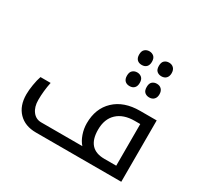

<svg xmlns="http://www.w3.org/2000/svg" viewBox="-177 -1092 1366 1314"><g transform="rotate(30 506.0 -435.0)"><path d="M252 0Q165.5 0 115.2 -52Q64.9 -104 64.9 -193.8Q64.9 -227.1 72 -270.5Q79.1 -314 89.8 -344.2H169.9Q154.8 -272 154.8 -201.2Q154.8 -146.5 180.7 -112.3Q206.5 -78.1 249 -78.1H574.2Q550.8 -103.5 536.4 -145Q522 -186.5 522 -229Q522 -346.2 595.5 -415.5Q668.9 -484.9 795.9 -484.9H926.8V0ZM841.8 -78.1V-407.2H798.8Q710 -407.2 660.4 -360.8Q610.8 -314.5 610.8 -230Q610.8 -78.1 748 -78.1ZM647.9 -595.2Q624 -595.2 610.6 -608.9Q597.2 -622.6 597.2 -648.9Q597.2 -677.2 612.1 -690.2Q627 -703.1 647.9 -703.1Q668.5 -703.1 683.3 -690.4Q698.2 -677.7 698.2 -648.9Q698.2 -623 684.8 -609.1Q671.4 -595.2 647.9 -595.2ZM803.2 -595.2Q781.7 -595.2 767.3 -607.7Q752.9 -620.1 752.9 -648.9Q752.9 -677.7 767.3 -690.4Q781.7 -703.1 803.2 -703.1Q826.2 -703.1 840.1 -688.7Q854 -674.3 854 -648.9Q854 -623.5 840.3 -609.4Q826.7 -595.2 803.2 -595.2ZM647.9 -762.2Q624 -762.2 610.6 -775.9Q597.2 -789.6 597.2 -815.9Q597.2 -844.2 612.1 -857.2Q627 -870.1 647.9 -870.1Q668.5 -870.1 683.3 -857.4Q698.2 -844.7 698.2 -815.9Q698.2 -790 684.8 -776.1Q671.4 -762.2 647.9 -762.2ZM803.2 -762.2Q781.7 -762.2 767.3 -774.7Q752.9 -787.1 752.9 -815.9Q752.9 -844.7 767.3 -857.4Q781.7 -870.1 803.2 -870.1Q826.2 -870.1 840.1 -855.7Q854 -841.3 854 -815.9Q854 -790.5 840.3 -776.4Q826.7 -762.2 803.2 -762.2Z"/></g></svg>

Font: Droid Arabic Kufi
Style: Regular
Weight: 400
Designer: Pascal Zoghbi
Foundry: Irfont.ir
Version: Version 1.00 February 28, 2013, initial release